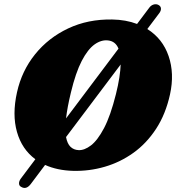

<svg xmlns="http://www.w3.org/2000/svg" viewBox="-20 -809 850 926"><path d="M82.5 92.5Q72 87.5 71.8 75.8Q71.5 64 81 51.5L150.5 -41Q85.5 -89 61.8 -172.8Q38 -256.5 62 -364Q85 -467.5 149.2 -547.2Q213.5 -627 309 -672Q404.5 -717 521 -715Q587 -714 641 -693.5L700 -772Q708.5 -783.5 721 -787.2Q733.5 -791 744.5 -785Q755.5 -779 756.2 -768.2Q757 -757.5 748.5 -746L690.5 -669Q764.5 -622.5 793.2 -538.5Q822 -454.5 800 -354Q779 -258.5 733 -188Q687 -117.5 623.5 -72Q560 -26.5 485.5 -4.8Q411 17 332.5 15Q256.5 13 197.5 -13.5L128 79Q106.5 107 82.5 92.5ZM322 -363Q313 -326 307.2 -295Q301.5 -264 298.5 -238L551.5 -574.5Q537 -610 501.5 -614Q469 -618 436.2 -594.8Q403.5 -571.5 374.2 -515.2Q345 -459 322 -363ZM359 -85Q387 -83.5 418.8 -107.8Q450.5 -132 481.8 -191.2Q513 -250.5 539 -354.5Q550 -398.5 555.5 -434.2Q561 -470 562 -498L298.5 -148Q304.5 -116 320 -101Q335.5 -86 359 -85Z"/></svg>

Font: Fraunces 9pt SuperSoft Black
Style: Italic
Weight: 900
Italic angle: -16°
Version: Version 1.000;[0bf87f6ff]